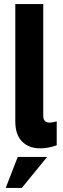

<svg xmlns="http://www.w3.org/2000/svg" viewBox="-20 -717 311 941"><path d="M55 -122V-697H192V-149Q192 -116 224 -116Q234 -116 258 -122V-5Q217 10 177 10Q122 10 88.5 -23Q55 -56 55 -122ZM67 52H211L87 204H8Z"/></svg>

Font: Hanken Grotesk ExtraBold
Style: Regular
Weight: 800
Designer: Alfredo Marco Pradil
Foundry: Hanken Design Co.
Version: Version 3.014